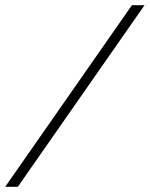

<svg xmlns="http://www.w3.org/2000/svg" viewBox="-54 -718 576 738"><path d="M-34 0 453 -698H501.5L14.5 0Z"/></svg>

Font: Newsreader 9pt Light
Style: Italic
Weight: 300
Italic angle: -17°
Designer: Hugues Gentile
Foundry: Production Type
Version: Version 1.003